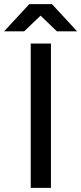

<svg xmlns="http://www.w3.org/2000/svg" viewBox="-60 -911 394 931"><path d="M89 0V-700H187V0ZM216 -759 83 -887V-891H192L314 -759ZM-40 -759 82 -891H191V-887L57 -759Z"/></svg>

Font: Figtree Light Medium
Style: Regular
Weight: 500
Version: Version 2.001;gftools[0.9.30]